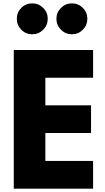

<svg xmlns="http://www.w3.org/2000/svg" viewBox="-20 -1123 628 1143"><path d="M106.9 -946Q80.1 -973.1 80.1 -1011.2Q80.1 -1049.3 106.9 -1076.2Q133.8 -1103 171.9 -1103Q210 -1103 237.1 -1076.2Q264.2 -1049.3 264.2 -1011.2Q264.2 -973.1 237.1 -946Q210 -918.9 171.9 -918.9Q133.8 -918.9 106.9 -946ZM343 -946Q315.9 -973.1 315.9 -1011.2Q315.9 -1049.3 343 -1076.2Q370.1 -1103 408.2 -1103Q446.3 -1103 473.1 -1076.2Q500 -1049.3 500 -1011.2Q500 -973.1 473.1 -946Q446.3 -918.9 408.2 -918.9Q370.1 -918.9 343 -946ZM62 0V-825.2H534.2V-660.2H250V-496.1H522V-331.1H250V-165H534.2V0Z"/></svg>

Font: Hussar Preview
Style: Bold
Weight: 700
Foundry: Cannot Into Space Fonts, PlusOne Fonts
Version: Version 2.29RC2 "Millennial"